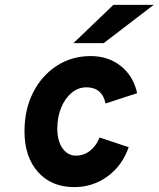

<svg xmlns="http://www.w3.org/2000/svg" viewBox="-20 -752 648 784"><path d="M283 12Q190 12 135 -49.8Q80 -111.5 80 -216Q80 -304.5 115 -373.8Q150 -443 211.2 -483Q272.5 -523 350 -523Q422.5 -523 473.8 -482Q525 -441 540 -371.5L411 -329.5Q404.5 -362 384.5 -378.8Q364.5 -395.5 333 -395.5Q299.5 -395.5 272.5 -373Q245.5 -350.5 229.8 -312.5Q214 -274.5 214 -227Q214 -177 235 -146.8Q256 -116.5 290.5 -116.5Q322 -116.5 347 -135.8Q372 -155 386.5 -190.5L505.5 -151Q479.5 -76 419.5 -32Q359.5 12 283 12ZM280 -576 443 -732H607.5L403.5 -576Z"/></svg>

Font: Overpass ExtraBold
Style: Italic
Weight: 800
Italic angle: -10°
Designer: Delve Withrington, Dave Bailey, Thomas Jockin
Foundry: Delve Fonts LLC
Version: Version 4.000